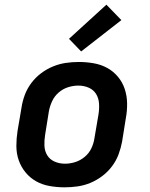

<svg xmlns="http://www.w3.org/2000/svg" viewBox="-20 -793 640 821"><path d="M256 8Q224 8 192.5 2.5Q161 -3 135 -17.5Q109 -32 89.5 -55.5Q70 -79 60 -108Q50 -137 50 -169Q50 -201 55 -233L72 -333Q76 -360 86 -387Q96 -414 114 -438Q132 -462 156 -480Q180 -498 207 -509Q234 -520 261.5 -524Q289 -528 317 -528Q349 -528 380.5 -522.5Q412 -517 438.5 -502.5Q465 -488 484.5 -464.5Q504 -441 513.5 -412Q523 -383 523.5 -351Q524 -319 518 -287L502 -187Q497 -160 487 -133Q477 -106 459 -82Q441 -58 417 -40Q393 -22 366.5 -11Q340 0 312 4Q284 8 256 8ZM258 -93Q280 -93 302 -100Q324 -107 342.5 -122.5Q361 -138 371 -159.5Q381 -181 384 -203L401 -303Q405 -327 403.5 -350Q402 -373 391 -391Q380 -409 359.5 -418Q339 -427 315 -427Q293 -427 271 -420Q249 -413 231 -397.5Q213 -382 203 -360.5Q193 -339 189 -317L173 -217Q169 -193 170 -170Q171 -147 182 -129Q193 -111 213.5 -102Q234 -93 258 -93ZM327 -573 275 -627 435 -773 499 -707Z"/></svg>

Font: Iosevka Aile
Style: Bold Italic
Weight: 700
Italic angle: -9°
Designer: Belleve Invis
Foundry: Belleve Invis
Version: Version 28.0.1; ttfautohint (v1.8.4)